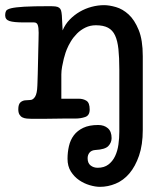

<svg xmlns="http://www.w3.org/2000/svg" viewBox="-27 -475 628 745"><path d="M361 250Q343 250 321 243.5Q299 237 280 224Q261 211 248 190.5Q235 170 235 141Q235 116 240.5 92Q246 68 259.5 50Q273 32 296 21Q319 10 354 10Q377 10 391.5 22.5Q406 35 406 61Q406 78 393.5 91.5Q381 105 343 107Q328 108 320.5 117Q313 126 313 139Q313 158 324.5 167Q336 176 352 176Q377 176 393.5 163.5Q410 151 419.5 131Q429 111 432.5 86Q436 61 436 36V-205Q436 -252 432.5 -284.5Q429 -317 419.5 -337.5Q410 -358 392 -367.5Q374 -377 345 -377Q323 -377 304.5 -368Q286 -359 272 -345Q258 -331 248 -314.5Q238 -298 232 -283Q231 -281 227.5 -271Q224 -261 220.5 -247Q217 -233 214 -216.5Q211 -200 211 -186V-92H278Q296 -92 308.5 -84Q321 -76 321 -50Q321 -27 303.5 -21Q286 -15 265 -15Q262 -15 249.5 -15Q237 -15 219.5 -15Q202 -15 182 -14.5Q162 -14 143.5 -14Q125 -14 112 -14Q99 -14 95 -14Q86 -14 76.5 -15Q67 -16 60 -19.5Q53 -23 48.5 -30.5Q44 -38 44 -51Q44 -71 53 -78.5Q62 -86 75 -86L90 -87Q101 -87 109 -99.5Q117 -112 118 -143Q118 -144 118.5 -156.5Q119 -169 119.5 -188.5Q120 -208 120.5 -231.5Q121 -255 121.5 -277.5Q122 -300 122.5 -319Q123 -338 123 -348Q123 -368 119.5 -378Q116 -388 105 -388H65Q26 -388 9.5 -393.5Q-7 -399 -7 -416Q-7 -426 -3.5 -432.5Q0 -439 16.5 -443Q33 -447 67.5 -449Q102 -451 164 -451Q179 -451 188 -450Q197 -449 202.5 -445Q208 -441 210 -434Q212 -427 213 -415L216 -357Q226 -381 243.5 -399Q261 -417 282.5 -429.5Q304 -442 328.5 -448.5Q353 -455 377 -455Q397 -455 423 -447.5Q449 -440 472 -419Q495 -398 511 -359Q527 -320 527 -257V29Q527 87 512.5 129Q498 171 475 198Q452 225 422 237.5Q392 250 361 250Z"/></svg>

Font: Life Savers ExtraBold
Style: Regular
Weight: 800
Designer: Pablo Impallari, Rodrigo Fuenzalida, Brenda Gallo
Foundry: Pablo Impallari, Rodrigo Fuenzalida, Brenda Gallo
Version: Version 3.001; ttfautohint (v0.95) -l 8 -r 50 -G 200 -x 14 -